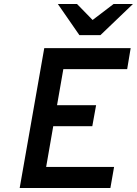

<svg xmlns="http://www.w3.org/2000/svg" viewBox="-20 -941 686 961"><path d="M78.5 0 201.5 -700H634L616.5 -595H297L265.5 -414.5H461L442 -309.5H246.5L211 -105.5H551L532.5 0ZM377.5 -765 269.5 -921H365.5L443.5 -841L548.5 -921H645.5L482.5 -765Z"/></svg>

Font: Overpass SemiBold
Style: Italic
Weight: 600
Italic angle: -10°
Designer: Delve Withrington, Dave Bailey, Thomas Jockin
Foundry: Delve Fonts LLC
Version: Version 4.000